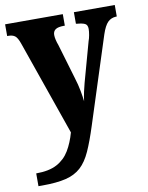

<svg xmlns="http://www.w3.org/2000/svg" viewBox="-88 -598 686 888"><g transform="rotate(-10 255.5 -154.0)"><path d="M20 168Q81 168 118 148Q155 128 176.5 92Q198 56 211 9L56 -435Q46 -464 34.5 -472.5Q23 -481 3 -481H-2V-536H269V-482H265Q237 -482 225 -473.5Q213 -465 213 -448Q213 -438 216 -425Q219 -412 224 -399L272 -237Q283 -202 288.5 -172Q294 -142 296 -122Q299 -145 303.5 -166Q308 -187 313 -205L365 -393Q369 -403 372 -419.5Q375 -436 375 -448Q375 -467 363 -473Q351 -479 325 -481L321 -482V-536H513V-482H510Q486 -481 470.5 -465.5Q455 -450 442 -411L311 -4Q289 65 268.5 110.5Q248 156 220 181.5Q192 207 149 217.5Q106 228 38 228H20Z"/></g></svg>

Font: Noto Serif Bengali Condensed ExtraBold
Style: Regular
Weight: 800
Width: 3
Designer: Juan Bruce, Universal Thirst, Indian Type Foundry and the Monotype Design Team.
Foundry: Monotype Imaging Inc.
Version: Version 2.003; ttfautohint (v1.8.4.7-5d5b)